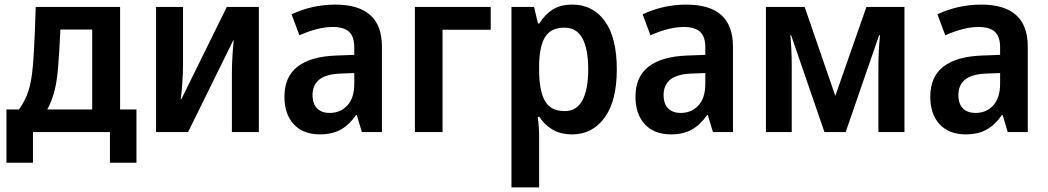

<svg xmlns="http://www.w3.org/2000/svg" viewBox="-20 -573 4548 833"><path d="M8 133V-98H62Q89 -135 103 -177.5Q117 -220 122 -282Q125 -313 127 -348.5Q129 -384 131 -430.5Q133 -477 135 -543H501V-98H572V133H457V0H123V133ZM185 -98H380V-445H242Q240 -399 237.5 -358Q235 -317 232 -280Q227 -217 215 -173.5Q203 -130 185 -98Z M657 0V-543H774V-289Q774 -256 771 -213Q768 -170 764 -143H767L964 -543H1103V0H986V-252Q986 -289 988.5 -330Q991 -371 994 -398H992L796 0Z M1368 10Q1295 10 1254.5 -34Q1214 -78 1214 -153Q1214 -240 1271 -284Q1328 -328 1438 -332L1517 -335V-368Q1517 -414 1494.5 -435Q1472 -456 1423 -456Q1361 -456 1279 -420L1245 -511Q1335 -553 1435 -553Q1637 -553 1637 -371V0H1550L1528 -74H1525Q1495 -31 1458 -10.5Q1421 10 1368 10ZM1410 -83Q1457 -83 1487 -115.5Q1517 -148 1517 -209V-256L1462 -254Q1395 -252 1365.5 -228Q1336 -204 1336 -161Q1336 -122 1356 -102.5Q1376 -83 1410 -83Z M1780 0V-543H2109V-444H1900V0Z M2199 240V-543H2297L2314 -471H2320Q2343 -509 2377 -531Q2411 -553 2463 -553Q2552 -553 2604 -481.5Q2656 -410 2656 -272Q2656 -135 2603 -62.5Q2550 10 2463 10Q2411 10 2376 -11.5Q2341 -33 2320 -66H2313Q2316 -44 2317.5 -22Q2319 0 2319 17V240ZM2430 -91Q2482 -91 2507 -138Q2532 -185 2532 -272Q2532 -360 2507 -406.5Q2482 -453 2429 -453Q2370 -453 2345 -412.5Q2320 -372 2319 -288V-269Q2319 -180 2344 -135.5Q2369 -91 2430 -91Z M2891 10Q2818 10 2777.5 -34Q2737 -78 2737 -153Q2737 -240 2794 -284Q2851 -328 2961 -332L3040 -335V-368Q3040 -414 3017.5 -435Q2995 -456 2946 -456Q2884 -456 2802 -420L2768 -511Q2858 -553 2958 -553Q3160 -553 3160 -371V0H3073L3051 -74H3048Q3018 -31 2981 -10.5Q2944 10 2891 10ZM2933 -83Q2980 -83 3010 -115.5Q3040 -148 3040 -209V-256L2985 -254Q2918 -252 2888.5 -228Q2859 -204 2859 -161Q2859 -122 2879 -102.5Q2899 -83 2933 -83Z M3303 0V-543H3471L3604 -157L3739 -543H3904V0H3791V-288Q3791 -351 3798 -420H3794L3649 0H3557L3412 -421H3409Q3412 -388 3413.5 -354Q3415 -320 3415 -286V0Z M4170 10Q4097 10 4056.5 -34Q4016 -78 4016 -153Q4016 -240 4073 -284Q4130 -328 4240 -332L4319 -335V-368Q4319 -414 4296.5 -435Q4274 -456 4225 -456Q4163 -456 4081 -420L4047 -511Q4137 -553 4237 -553Q4439 -553 4439 -371V0H4352L4330 -74H4327Q4297 -31 4260 -10.5Q4223 10 4170 10ZM4212 -83Q4259 -83 4289 -115.5Q4319 -148 4319 -209V-256L4264 -254Q4197 -252 4167.5 -228Q4138 -204 4138 -161Q4138 -122 4158 -102.5Q4178 -83 4212 -83Z"/></svg>

Font: Noto Sans SemiCondensed SemiBold
Style: Regular
Weight: 600
Width: 4
Designer: Monotype Design Team
Foundry: Monotype Imaging Inc.
Version: Version 2.013; ttfautohint (v1.8.4.7-5d5b)